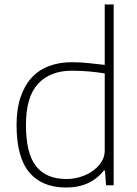

<svg xmlns="http://www.w3.org/2000/svg" viewBox="-20 -828 612 858"><path d="M275 10Q168 10 111 -57.5Q54 -125 54 -270Q54 -341 72 -394Q90 -447 122 -481.5Q154 -516 199.5 -533Q245 -550 301 -550Q343 -550 380 -545.5Q417 -541 448 -538V-808H488V0H454L449 -66H444Q415 -29 373 -9.5Q331 10 275 10ZM277 -28Q309 -28 339.5 -37.5Q370 -47 394 -64Q418 -81 433 -104Q448 -127 448 -155V-500Q417 -505 380 -508.5Q343 -512 301 -512Q204 -512 150 -453.5Q96 -395 96 -270Q96 -143 141 -85.5Q186 -28 277 -28Z"/></svg>

Font: Encode Sans Normal
Style: Thin
Weight: 100
Designer: Pablo Impallari, Andres Torresi
Foundry: Pablo Impallari, Andres Torresi
Version: Version 1.000; ttfautohint (v1.00) -l 8 -r 50 -G 200 -x 14 -